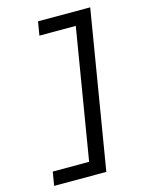

<svg xmlns="http://www.w3.org/2000/svg" viewBox="-139 -909 879 1137"><g transform="rotate(-15 300.0 -340.0)"><path d="M48 143 62 59H285L417 -739H194L208 -823H528L368 143Z"/></g></svg>

Font: Iosevka Custom Medium
Style: Italic
Weight: 500
Italic angle: -9°
Designer: Belleve Invis
Foundry: Belleve Invis
Version: Version 27.0.1